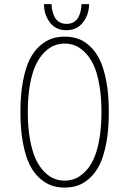

<svg xmlns="http://www.w3.org/2000/svg" viewBox="-20 -880 610 912"><path d="M403 -860.5Q403 -810.5 374.2 -773.5Q345.5 -736.5 295 -736.5Q245 -736.5 217 -773.2Q189 -810 189 -860.5H225Q225 -846.5 228 -832.2Q231 -818 238 -802.2Q245 -786.5 260 -776.5Q275 -766.5 296 -766.5Q317.5 -766.5 332.5 -776.5Q347.5 -786.5 354.5 -802.2Q361.5 -818 364.2 -832.2Q367 -846.5 367 -860.5ZM287.5 11Q254.5 11 226 1.5Q197.5 -8 169.2 -32.8Q141 -57.5 121.2 -96.8Q101.5 -136 89.2 -200.2Q77 -264.5 77 -348Q77 -431 89.2 -495Q101.5 -559 121.2 -598.2Q141 -637.5 169.2 -662.2Q197.5 -687 226 -696.5Q254.5 -706 287.5 -706Q320 -706 348.5 -696.8Q377 -687.5 405 -662.5Q433 -637.5 452.8 -598.2Q472.5 -559 484.8 -495Q497 -431 497 -348Q497 -264.5 484.8 -200.2Q472.5 -136 452.8 -96.8Q433 -57.5 405 -32.8Q377 -8 348.5 1.5Q320 11 287.5 11ZM287.5 -22Q312.5 -22 335.5 -30.8Q358.5 -39.5 382.2 -62.5Q406 -85.5 423.2 -121Q440.5 -156.5 451.2 -215Q462 -273.5 462 -348Q462 -422.5 451.2 -480.5Q440.5 -538.5 423.2 -574Q406 -609.5 382.2 -632.5Q358.5 -655.5 335.5 -664.2Q312.5 -673 287.5 -673Q262 -673 238.8 -664.2Q215.5 -655.5 192 -632.5Q168.5 -609.5 151 -574Q133.5 -538.5 122.8 -480.5Q112 -422.5 112 -348Q112 -273.5 123 -215Q134 -156.5 151.2 -121Q168.5 -85.5 192 -62.5Q215.5 -39.5 238.8 -30.8Q262 -22 287.5 -22Z"/></svg>

Font: League Mono Narrow Thin
Style: Regular
Weight: 100
Width: 3
Designer: Tyler Finck
Foundry: The League of Moveable Type / Tyler Finck
Version: Version 2.210